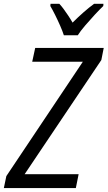

<svg xmlns="http://www.w3.org/2000/svg" viewBox="-45 -958 549 978"><path d="M-25.4 0 -12.7 -61 377 -643.6H119.1L134.3 -713.9H483.4L471.2 -652.3L80.6 -70.8H355.5L341.3 0ZM280.3 -778.3Q273.4 -799.8 261.2 -827.6Q249 -855.5 235.6 -882.3Q222.2 -909.2 211.4 -927.2L212.4 -938.5H257.3Q267.6 -927.7 278.6 -912.8Q289.6 -897.9 301.5 -880.1Q313.5 -862.3 324.7 -842.8Q353 -871.1 381.1 -895.8Q409.2 -920.4 434.1 -938.5H481.9L481 -927.2Q463.9 -911.1 438.5 -883.8Q413.1 -856.4 388.7 -827.9Q364.3 -799.3 351.1 -778.3Z"/></svg>

Font: Open Sans SemiCondensed
Style: Italic
Weight: 400
Width: 4
Italic angle: -12°
Designer: Monotype Design Team
Foundry: Monotype Imaging Inc.
Version: Version 3.000